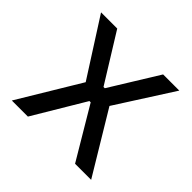

<svg xmlns="http://www.w3.org/2000/svg" viewBox="-129 -617 747 747"><g transform="rotate(45 244.0 -244.0)"><path d="M25.5 0 185.5 -265.5V-242.5L28.5 -488H117.5L240.5 -289.5H247.5L370 -488H459L302 -242.5V-265.5L462 0H373.5L247.5 -212H240.5L114 0Z"/></g></svg>

Font: Anek Bangla Medium
Style: Regular
Weight: 400
Version: Version 1.003